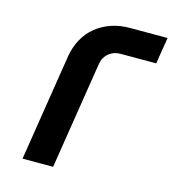

<svg xmlns="http://www.w3.org/2000/svg" viewBox="-109 -820 818 910"><g transform="rotate(15 300.5 -365.0)"><path d="M601 -730 580 -600H405Q371 -600 347 -579.5Q323 -559 318 -525L235 0H85L168 -525Q176 -572 197 -610Q218 -648 250.5 -674.5Q283 -701 325 -715.5Q367 -730 416 -730Z"/></g></svg>

Font: JetBrains Mono ExtraBold
Style: Italic
Weight: 800
Designer: Philipp Nurullin, Konstantin Bulenkov
Foundry: JetBrains
Version: Version 1.000; ttfautohint (v1.8.3)